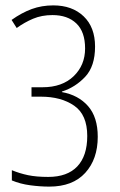

<svg xmlns="http://www.w3.org/2000/svg" viewBox="-20 -774 445 713"><path d="M333 -601Q333 -528 296.5 -489Q260 -450 210 -434V-432Q271 -421 307 -380Q343 -339 343 -266Q343 -183 296.5 -132Q250 -81 163 -81Q129 -81 92 -86Q55 -91 24 -104V-142Q53 -130 84 -123.5Q115 -117 159 -117Q230 -117 267 -156Q304 -195 304 -269Q304 -348 255.5 -381.5Q207 -415 132 -415H97V-450H138Q211 -450 253.5 -491Q296 -532 296 -594Q296 -656 263.5 -687Q231 -718 175 -718Q135 -718 103 -704.5Q71 -691 42 -670L23 -700Q61 -727 98 -740.5Q135 -754 178 -754Q248 -754 290.5 -713.5Q333 -673 333 -601Z"/></svg>

Font: Noto Sans Telugu UI ExtraCondensed ExtraLight
Style: Regular
Weight: 200
Width: 2
Designer: Jelle Bosma - Monotype Design Team
Foundry: Monotype Imaging Inc.
Version: Version 2.005